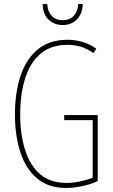

<svg xmlns="http://www.w3.org/2000/svg" viewBox="-20 -987 560 951"><path d="M298 -417H464V-90Q427 -73 385 -64.5Q343 -56 308 -56Q220 -56 164 -103Q108 -150 81 -232.5Q54 -315 54 -420Q54 -530 82.5 -613.5Q111 -697 168.5 -743.5Q226 -790 314 -790Q350 -790 385 -780.5Q420 -771 457 -746L443 -724Q409 -748 377 -756.5Q345 -765 314 -765Q233 -765 181 -721Q129 -677 104.5 -599Q80 -521 80 -420Q80 -322 104 -245Q128 -168 178.5 -124.5Q229 -81 309 -81Q343 -81 377 -88.5Q411 -96 439 -106V-392H298ZM390 -967Q389 -920 361.5 -891.5Q334 -863 290 -863Q250 -863 221.5 -889Q193 -915 191 -967H214Q216 -930 236 -908.5Q256 -887 291 -887Q326 -887 346 -909.5Q366 -932 367 -967Z"/></svg>

Font: Noto Sans Malayalam UI ExtraCondensed Thin
Style: Regular
Weight: 100
Width: 2
Designer: Jelle Bosma - Monotype Design Team
Foundry: Monotype Imaging Inc.
Version: Version 2.104; ttfautohint (v1.8.4.7-5d5b)